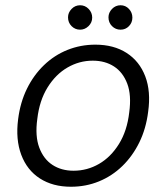

<svg xmlns="http://www.w3.org/2000/svg" viewBox="-20 -699 633 731"><path d="M250 12Q181 12 132 -19.5Q83 -51 61 -109.5Q39 -168 49 -245Q57 -309 82.5 -361Q108 -413 147.5 -451Q187 -489 237 -509Q287 -529 343 -529Q413 -529 462 -497.5Q511 -466 533 -408.5Q555 -351 544 -273Q536 -209 510.5 -157Q485 -105 446 -67Q407 -29 357 -8.5Q307 12 250 12ZM260 -49Q312 -49 357 -75Q402 -101 433 -151Q464 -201 472 -271Q481 -337 464.5 -380.5Q448 -424 414 -446Q380 -468 333 -468Q282 -468 237 -442Q192 -416 161 -366Q130 -316 122 -246Q113 -181 129.5 -137Q146 -93 180 -71Q214 -49 260 -49ZM285 -586Q266 -586 252.5 -599.5Q239 -613 239 -633Q239 -651 252.5 -665Q266 -679 285 -679Q304 -679 317.5 -665Q331 -651 331 -632Q331 -613 317 -599.5Q303 -586 285 -586ZM439 -586Q420 -586 406.5 -599.5Q393 -613 393 -633Q393 -651 406.5 -665Q420 -679 439 -679Q458 -679 471 -665Q484 -651 484 -632Q484 -613 471 -599.5Q458 -586 439 -586Z"/></svg>

Font: DM Sans 11pt Light
Style: Italic
Weight: 300
Italic angle: -10°
Version: Version 4.004;gftools[0.9.30]